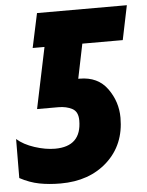

<svg xmlns="http://www.w3.org/2000/svg" viewBox="-55 -757 619 809"><g transform="rotate(-5 254.5 -352.0)"><path d="M169 10Q291 10 367.5 -60Q444 -130 444 -244Q444 -312 404 -367.5Q364 -423 287 -423H281L311 -569H482L512 -714H132L101 -569H151L97 -311H187Q221 -311 245.5 -298Q270 -285 270 -248Q270 -138 158 -138Q118 -138 72 -153Q26 -168 -2 -193L-3 -28Q38 -6 79 2Q120 10 169 10Z"/></g></svg>

Font: Noto Sans Display Condensed Black
Style: Italic
Weight: 900
Width: 3
Italic angle: -192°
Designer: Monotype Design Team
Foundry: Monotype Imaging Inc.
Version: Version 1.900